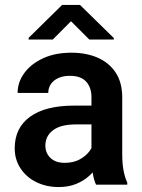

<svg xmlns="http://www.w3.org/2000/svg" viewBox="-20 -753 579 783"><path d="M353 -356.4Q353 -396.5 331.3 -420.2Q309.6 -443.8 264.6 -443.8Q237.8 -443.8 218 -434.8Q198.2 -425.8 187.5 -410.2Q176.8 -394.5 176.8 -374H51.8Q51.8 -417.5 78.9 -454.8Q106 -492.2 155.3 -515.1Q204.6 -538.1 271.5 -538.1Q331.5 -538.1 378.2 -517.8Q424.8 -497.6 451.7 -457Q478.5 -416.5 478.5 -355.5V-124Q478.5 -85.4 483.9 -57.4Q489.3 -29.3 499 -8.3V0H371.6Q362.3 -19.5 357.7 -50.3Q353 -81.1 353 -110.8ZM371.1 -245.6H290Q227.5 -245.6 196.3 -221.9Q165 -198.2 165 -159.2Q165 -128.9 185.8 -108.9Q206.5 -88.9 244.1 -88.9Q279.3 -88.9 305.2 -103Q331.1 -117.2 345.7 -137.5Q360.4 -157.7 360.8 -175.8L399.4 -120.1Q393.1 -100.6 379.4 -78.1Q365.7 -55.7 343.5 -35.6Q321.3 -15.6 290.5 -2.9Q259.8 9.8 219.2 9.8Q168 9.8 127.2 -10.7Q86.4 -31.2 63.2 -67.1Q40 -103 40 -147.9Q40 -231.9 102.8 -277.1Q165.5 -322.3 282.2 -322.3H371.1ZM444.3 -597.7V-591.8H344.2L269.5 -666.5L195.3 -591.8H96.7V-598.6L233.4 -732.9H306.2Z"/></svg>

Font: Heebo SemiBold
Style: Regular
Weight: 600
Designer: Oded Ezer
Foundry: Ezer Type House
Version: Version 3.100